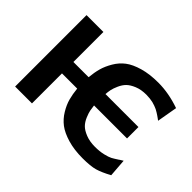

<svg xmlns="http://www.w3.org/2000/svg" viewBox="-135 -1008 1321 1321"><g transform="rotate(45 525.5 -347.5)"><path d="M86 0V-695H250V-403H398Q403 -454 414 -494Q425 -534 450.5 -577.5Q476 -621 514 -650Q552 -679 616 -697.5Q680 -716 764 -716Q866 -716 974 -678L948 -529Q946 -531 934 -539.5Q922 -548 917.5 -551Q913 -554 900.5 -562Q888 -570 879.5 -574Q871 -578 856.5 -583.5Q842 -589 829 -592Q816 -595 799 -597Q782 -599 764 -599Q714 -599 676.5 -583.5Q639 -568 619 -548Q599 -528 585.5 -497.5Q572 -467 568 -447Q564 -427 562 -403H883V-292H562Q565 -267 568.5 -248Q572 -229 585 -198Q598 -167 618 -146.5Q638 -126 677 -110.5Q716 -95 767 -95Q813 -95 848.5 -103.5Q884 -112 901 -121Q918 -130 950 -151H949Q954 -154 962 -159Q970 -164 975 -167L985 -36Q924 -3 882 9Q840 21 764 21Q681 21 617 2Q553 -17 515 -46Q477 -75 451 -118Q425 -161 414 -201.5Q403 -242 398 -292H250V0Z"/></g></svg>

Font: Coval
Style: Black
Weight: 1000
Foundry: Context Ltd
Version: Version 001.000